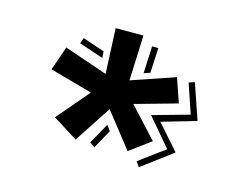

<svg xmlns="http://www.w3.org/2000/svg" viewBox="-64 -704 732 580"><g transform="rotate(15 301.5 -414.0)"><path d="M125.5 -300.3 210.9 -400.4 78.1 -437.5 104 -512.7 239.3 -466.3 232.9 -607.9H319.8L314 -466.3L450.2 -512.7L476.1 -437.5L343.8 -400.4L429.7 -307.1L363.8 -258.3L278.8 -366.7L203.1 -251.5ZM353.5 -583H373L369.1 -504.9L349.6 -498ZM147.5 -553.7 215.8 -530.8 217.3 -510.3 141.1 -536.1ZM478 -294.9 404.3 -381.8 519.5 -414.1 488.3 -506.3 506.3 -512.2 544.4 -400.9 436.5 -369.6 504.9 -292 409.2 -220.2 397.9 -235.8ZM284.2 -319.3 296.4 -302.7 263.7 -243.2 248 -254.9Z"/></g></svg>

Font: Vast Shadow
Style: Regular
Weight: 400
Designer: Nicole Fally
Foundry: Nicole Fally
Version: Version 1.002